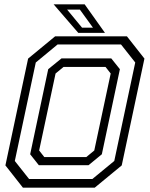

<svg xmlns="http://www.w3.org/2000/svg" viewBox="-20 -868 693 888"><path d="M86 0 5 -103 110 -597 235 -700H567L648 -597L543 -103L418 0ZM185 -141.5H379L416 -172L492 -528L468 -558.5H274L237 -528L161 -172ZM114.5 -40H407L508.5 -123.5L605.5 -579L539.5 -662.5H246.5L145.5 -579L48.5 -123.5ZM159.5 -104 119.5 -154.5 203 -548 264.5 -598H494.5L534.5 -548L451 -154.5L389.5 -104ZM465.5 -716H342L228 -848H371.5ZM410 -740 349.5 -823.5H290.5L359.5 -740Z"/></svg>

Font: Tourney
Style: Italic
Weight: 400
Italic angle: -12°
Version: Version 1.015